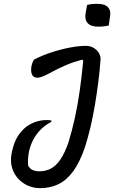

<svg xmlns="http://www.w3.org/2000/svg" viewBox="-20 -781 640 1001"><path d="M157 -470Q199 -492 248 -508Q297 -524 344.5 -533Q392 -542 427 -542Q451 -542 469 -531Q487 -520 496.5 -503Q506 -486 504 -468Q500 -412 492.5 -353Q485 -294 475 -234.5Q465 -175 452 -119.5Q439 -64 423 -14Q396 65 361.5 112Q327 159 284 179.5Q241 200 188 200Q167 200 147 194.5Q127 189 110 179Q93 169 79 155Q54 130 43.5 96Q33 62 40 22Q44 0 49.5 -18Q55 -36 62.5 -52Q70 -68 80 -81.5Q90 -95 102 -107Q124 -129 156 -142Q188 -155 222 -155Q232 -155 238 -154.5Q244 -154 248 -152V-146Q210 -126 185 -98Q160 -70 146.5 -38.5Q133 -7 128.5 24.5Q124 56 127 83Q136 99 150.5 105.5Q165 112 185 112Q219 112 246 97.5Q273 83 295.5 49.5Q318 16 337 -39Q356 -101 370.5 -167Q385 -233 395.5 -307Q406 -381 414 -465L408 -470Q360 -457 323 -441Q286 -425 258.5 -410Q231 -395 210 -385.5Q189 -376 174 -376Q157 -376 148.5 -389.5Q140 -403 143 -430Q145 -442 148.5 -452Q152 -462 157 -470ZM434 -755Q440 -757 446.5 -758Q453 -759 460.5 -760Q468 -761 475.5 -761Q483 -761 490 -761Q527 -761 543.5 -742.5Q560 -724 553 -691L547 -648Q541 -647 534.5 -645.5Q528 -644 520.5 -643.5Q513 -643 506.5 -642.5Q500 -642 492 -642Q454 -642 437 -660.5Q420 -679 427 -717Z"/></svg>

Font: Rec Mono Duotone
Style: Italic
Weight: 400
Italic angle: -10°
Monospace: yes
Version: Version 1.085; ttfautohint (v1.8.4.7-5d5b)